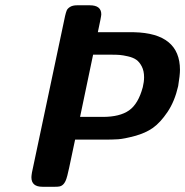

<svg xmlns="http://www.w3.org/2000/svg" viewBox="-20 -714 708 734"><path d="M100.1 -36.1Q100.1 -42 102.1 -54.2L229 -653.8Q231.9 -666 234.9 -673.6Q237.8 -681.2 247.8 -687.5Q257.8 -693.8 274.9 -693.8H323.2Q367.2 -693.8 367.2 -659.2Q367.2 -651.4 354 -590.8H492.2Q668 -586.9 668 -446.8Q668 -426.8 661.1 -384.8Q647.9 -326.7 620.4 -285.9Q592.8 -245.1 564.5 -225.1Q536.1 -205.1 495.1 -194.1Q454.1 -183.1 431.6 -181.6Q409.2 -180.2 377 -180.2H267.1Q238.3 -40 233.9 -30.8Q225.1 -3.9 206.1 -1Q200.2 0 190.9 0H142.1Q100.1 0 100.1 -36.1ZM286.1 -267.1H373Q438 -267.1 473.4 -292Q508.8 -316.9 525.9 -380.9Q530.8 -400.9 530.8 -418.9Q530.8 -442.9 522 -460Q513.2 -477.1 501 -485.6Q488.8 -494.1 469.5 -498.5Q450.2 -502.9 438 -503.9Q425.8 -504.9 409.2 -504.9H335.9Z"/></svg>

Font: CMU Sans Serif
Style: BoldOblique
Weight: 700
Italic angle: -12°
Version: Version 0.7.0